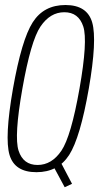

<svg xmlns="http://www.w3.org/2000/svg" viewBox="-20 -700 422 785"><path d="M244.5 65.5 274.5 51.5 226.5 -40 195.5 -25.5ZM129 4Q217.5 4 262.8 -66.5Q308 -137 343 -337.5Q377.5 -536.5 357 -608Q336.5 -679.5 247.5 -679.5Q159 -679.5 113.8 -608.8Q68.5 -538 33 -337.5Q-2 -137 19 -66.5Q40 4 129 4ZM133.5 -25.5Q75 -25.5 56 -83.8Q37 -142 71.5 -337.5Q106 -533 145.5 -591.5Q185 -650 243 -650Q301.5 -650 320.5 -591.5Q339.5 -533 305 -337.5Q270.5 -142 231 -83.8Q191.5 -25.5 133.5 -25.5Z"/></svg>

Font: Anybody Condensed ExtraLight
Style: Italic
Weight: 250
Width: 3
Italic angle: -10°
Version: Version 1.113;gftools[0.9.25]